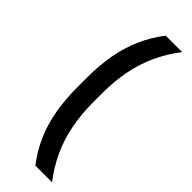

<svg xmlns="http://www.w3.org/2000/svg" viewBox="-267 -693 832 832"><g transform="rotate(45 149.0 -277.0)"><path d="M159.5 -304V-250.5Q159.5 -176.5 172 -111.8Q184.5 -47 211 10.8Q237.5 68.5 278.5 122H176.5Q138 72 113.2 16Q88.5 -40 76.8 -105Q65 -170 65 -247.5V-306.5Q65 -383.5 77 -448.2Q89 -513 114 -569.2Q139 -625.5 177.5 -675.5H278.5Q237.5 -622.5 211 -564.8Q184.5 -507 172 -442.5Q159.5 -378 159.5 -304Z"/></g></svg>

Font: Anek Tamil Medium
Style: Regular
Weight: 500
Designer: Aadarsh Rajan (Tamil), Yesha Goshar (Latin)
Foundry: Ek Type
Version: Version 1.003